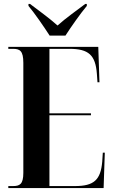

<svg xmlns="http://www.w3.org/2000/svg" viewBox="-20 -951 575 971"><path d="M231 -771H311C340 -816 387 -883 419 -921V-931H411C372 -901 313 -860 271 -822C229 -860 171 -901 132 -931H124V-921C156 -883 202 -816 231 -771ZM22 0H504L510 -179H500L497 -133C489 -41 455 -10 359 -10H230V-368H440V-378H230V-704H331C428 -704 463 -673 470 -577L473 -535H483L477 -714H22V-704H45C80 -704 98 -695 98 -633V-77C98 -18 79 -10 45 -10H22Z"/></svg>

Font: Noto Serif Display ExtraCondensed
Style: Bold
Weight: 700
Width: 2
Designer: Monotype Design Team
Foundry: Monotype Imaging Inc.
Version: Version 2.009